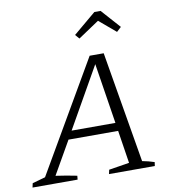

<svg xmlns="http://www.w3.org/2000/svg" viewBox="-127 -955 921 1036"><g transform="rotate(-10 334.0 -437.5)"><path d="M574 -38Q591 -35 608 -30.5Q625 -26 640 -21L637 0H386L391 -23L503 -41L475 -221H203L100 -41Q129 -37 158 -32Q187 -27 216 -21L214 0H-33L-28 -23L43 -43L394 -647H471ZM228 -266H468L416 -597ZM494 -875 587 -771 562 -748 471 -825 356 -748 336 -771 460 -875Z"/></g></svg>

Font: Piazzolla SC Light
Style: Italic
Weight: 300
Italic angle: -11.3°
Designer: Juan Pablo del Peral
Foundry: Huerta Tipografica
Version: Version 1.330